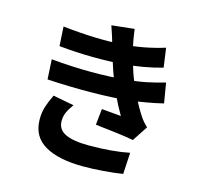

<svg xmlns="http://www.w3.org/2000/svg" viewBox="-122 -959 1244 1163"><g transform="rotate(15 500.0 -377.5)"><path d="M536.4 -710.8Q668.8 -719.8 795.4 -759.6L812.2 -638.6Q694.2 -605.6 563.8 -595.4Q479.8 -589 378.9 -590Q278 -591 169.2 -601.6L162 -722.8Q270 -710.8 362.3 -708Q454.6 -705.2 536.4 -710.8ZM607.4 -509.4Q680.8 -515.8 735.5 -527.2Q790.2 -538.6 849.8 -555.6L870.8 -430.2Q772.4 -406.2 656 -392.4Q560.2 -382 423.7 -380.9Q287.2 -379.8 151.4 -388L144.4 -512.6Q274 -500.4 392.5 -500.1Q511 -499.8 607.4 -509.4ZM439.8 -804.8 582 -820.2Q590.4 -751.2 606.2 -687Q622 -622.8 644 -558.4Q662.4 -505.8 695.9 -436.6Q729.4 -367.4 762.8 -317Q781.2 -289.2 808.8 -263.6L745.4 -167.2Q707.6 -174.8 638.8 -183.4Q570 -192 505.2 -199L515.8 -299.8L637.6 -289Q569.6 -404.8 524 -535.8Q494.6 -622.2 476.8 -688.4Q462.6 -740.4 439.8 -804.8ZM298.6 -167.4Q298.6 -114.2 348.1 -90.3Q397.6 -66.4 496.8 -66.4Q567.6 -66.4 631.7 -71.8Q695.8 -77.2 749.8 -88.2L742.2 46.4Q688.4 54.6 622.8 59.9Q557.2 65.2 497.2 65.2Q341.4 65.2 255.5 15.5Q169.6 -34.2 168 -138.8Q167 -182.8 178.5 -220Q190 -257.2 212.2 -302.6L343.6 -277.6Q322 -248.6 310.3 -222.8Q298.6 -197 298.6 -167.4Z"/></g></svg>

Font: 寒蝉端黑体 Light
Style: Regular
Weight: 300
Designer: ChillDuanSans {Warren2060}; 
Source Han Sans {Ryoko NISHIZUKA 西塚涼子 (kana, bopomofo & ideographs); Paul D. Hunt (Latin, G
Foundry: ChillType&Adobe
Version: Version 1.300;Glyphs 3.3 (3306)